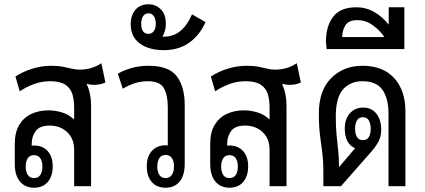

<svg xmlns="http://www.w3.org/2000/svg" viewBox="-20 -869 1985 896"><path d="M139 7Q97 7 73 -22Q49 -51 49 -103V-197Q49 -252 70 -286.5Q91 -321 126.5 -337.5Q162 -354 206 -354Q236 -354 267.5 -345Q299 -336 324 -313H326V-367Q326 -403 317.5 -430.5Q309 -458 284.5 -474Q260 -490 214 -490Q174 -490 138 -476.5Q102 -463 72 -443L52 -512Q87 -535 131 -548.5Q175 -562 219 -562Q251 -562 274 -557.5Q297 -553 315 -548.5Q333 -544 352 -544Q408 -544 453 -574L472 -484Q449 -473 419 -473Q412 -473 403.5 -474Q395 -475 386 -478L385 -475Q405 -433 405 -376V0H326V-170Q326 -222 293.5 -252.5Q261 -283 212 -283Q165 -283 146.5 -257.5Q128 -232 128 -198V-190Q133 -190 139 -190Q179 -190 202.5 -164Q226 -138 226 -93Q226 -47 203 -20Q180 7 139 7ZM139 -38Q159 -38 168.5 -53Q178 -68 178 -92Q178 -115 168.5 -130Q159 -145 139 -145Q119 -145 109.5 -130.5Q100 -116 100 -92Q100 -68 109.5 -53Q119 -38 139 -38Z M842 -379V-103Q842 -51 818.5 -22Q795 7 753 7Q711 7 688 -20Q665 -47 665 -93Q665 -139 689 -165Q713 -191 753 -191Q758 -191 763 -190V-370Q763 -426 744.5 -458Q726 -490 670 -490Q636 -490 607 -480Q578 -470 553 -455L530 -525Q555 -540 592 -551Q629 -562 674 -562Q768 -562 805 -513Q842 -464 842 -379ZM753 -146Q733 -146 723.5 -131Q714 -116 714 -92Q714 -68 723.5 -53Q733 -38 753 -38Q772 -38 782 -53Q792 -68 792 -92Q792 -117 782 -131.5Q772 -146 753 -146Z M744 -635Q675 -635 632.5 -666Q590 -697 590 -755Q590 -798 612 -823.5Q634 -849 673 -849Q707 -849 730.5 -825.5Q754 -802 754 -758Q754 -724 738 -698Q742 -698 747 -698Q831 -698 876 -802L939 -766Q913 -706 864 -670.5Q815 -635 744 -635ZM673 -711Q688 -711 697.5 -723.5Q707 -736 707 -758Q707 -781 697.5 -794Q688 -807 673 -807Q657 -807 648 -794Q639 -781 639 -758Q639 -711 673 -711Z M1051 7Q1009 7 985 -22Q961 -51 961 -103V-197Q961 -252 982 -286.5Q1003 -321 1038.5 -337.5Q1074 -354 1118 -354Q1148 -354 1179.5 -345Q1211 -336 1236 -313H1238V-367Q1238 -403 1229.5 -430.5Q1221 -458 1196.5 -474Q1172 -490 1126 -490Q1086 -490 1050 -476.5Q1014 -463 984 -443L964 -512Q999 -535 1043 -548.5Q1087 -562 1131 -562Q1163 -562 1186 -557.5Q1209 -553 1227 -548.5Q1245 -544 1264 -544Q1320 -544 1365 -574L1384 -484Q1361 -473 1331 -473Q1324 -473 1315.5 -474Q1307 -475 1298 -478L1297 -475Q1317 -433 1317 -376V0H1238V-170Q1238 -222 1205.5 -252.5Q1173 -283 1124 -283Q1077 -283 1058.5 -257.5Q1040 -232 1040 -198V-190Q1045 -190 1051 -190Q1091 -190 1114.5 -164Q1138 -138 1138 -93Q1138 -47 1115 -20Q1092 7 1051 7ZM1051 -38Q1071 -38 1080.5 -53Q1090 -68 1090 -92Q1090 -115 1080.5 -130Q1071 -145 1051 -145Q1031 -145 1021.5 -130.5Q1012 -116 1012 -92Q1012 -68 1021.5 -53Q1031 -38 1051 -38Z M1489 0V-74Q1489 -118 1484 -155.5Q1479 -193 1473.5 -236.5Q1468 -280 1468 -339Q1468 -447 1525.5 -504.5Q1583 -562 1672 -562Q1767 -562 1819.5 -504.5Q1872 -447 1872 -348V0H1793V-339Q1793 -409 1765 -449.5Q1737 -490 1671 -490Q1616 -490 1581.5 -452.5Q1547 -415 1547 -325Q1547 -277 1550.5 -240.5Q1554 -204 1558 -169.5Q1562 -135 1562 -93V-89L1637 -177Q1589 -199 1589 -268Q1589 -314 1613 -340.5Q1637 -367 1675 -367Q1714 -367 1736.5 -338.5Q1759 -310 1759 -264Q1759 -229 1743.5 -203Q1728 -177 1703 -150L1571 0ZM1674 -215Q1693 -215 1701.5 -230Q1710 -245 1710 -268Q1710 -291 1701.5 -306.5Q1693 -322 1674 -322Q1654 -322 1645.5 -306.5Q1637 -291 1637 -268Q1637 -246 1645.5 -230.5Q1654 -215 1674 -215Z M1504 -640 1501 -675Q1501 -746 1534.5 -790.5Q1568 -835 1643 -835Q1688 -835 1726.5 -813Q1765 -791 1794 -754V-835H1867V-640ZM1577 -696H1774Q1753 -727 1720 -751Q1687 -775 1648 -775Q1607 -775 1592 -751Q1577 -727 1577 -696Z"/></svg>

Font: Noto Sans Thai Looped Condensed
Style: Regular
Weight: 400
Width: 3
Designer: Sasikarn Vongin, Ben Mitchell
Foundry: The Fontpad Ltd
Version: Version 1.001; ttfautohint (v1.8.4.7-5d5b)